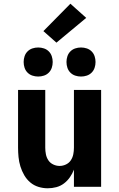

<svg xmlns="http://www.w3.org/2000/svg" viewBox="-20 -1003 640 1031"><path d="M236 8Q211 8 186.5 0.5Q162 -7 142.5 -23.5Q123 -40 110 -62.5Q97 -85 89.5 -109.5Q82 -134 79.5 -159.5Q77 -185 77 -210V-520H223V-210Q223 -192 226.5 -174.5Q230 -157 239.5 -142.5Q249 -128 265.5 -120Q282 -112 300 -112Q318 -112 334.5 -120Q351 -128 360.5 -142.5Q370 -157 373.5 -174.5Q377 -192 377 -210V-520H523V0H377V-92Q369 -71 355.5 -51.5Q342 -32 323.5 -18Q305 -4 282.5 2Q260 8 236 8ZM415 -592Q399 -592 384 -597Q369 -602 358 -613Q347 -624 342 -639Q337 -654 337 -670Q337 -686 342 -701Q347 -716 358 -727Q369 -738 384 -743Q399 -748 415 -748Q431 -748 446 -743Q461 -738 472 -727Q483 -716 488 -701Q493 -686 493 -670Q493 -654 488 -639Q483 -624 472 -613Q461 -602 446 -597Q431 -592 415 -592ZM185 -592Q169 -592 154 -597Q139 -602 128 -613Q117 -624 112 -639Q107 -654 107 -670Q107 -686 112 -701Q117 -716 128 -727Q139 -738 154 -743Q169 -748 185 -748Q201 -748 216 -743Q231 -738 242 -727Q253 -716 258 -701Q263 -686 263 -670Q263 -654 258 -639Q253 -624 242 -613Q231 -602 216 -597Q201 -592 185 -592ZM283 -774 213 -836 358 -983 443 -907Z"/></svg>

Font: Iosevka Heavy Extended
Style: Regular
Weight: 900
Width: 7
Monospace: yes
Designer: Belleve Invis
Foundry: Belleve Invis
Version: Version 32.5.0; ttfautohint (v1.8.4)